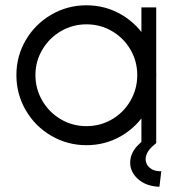

<svg xmlns="http://www.w3.org/2000/svg" viewBox="-20 -541 688 726"><path d="M42 -257Q42 -329 77.5 -389.5Q113 -450 174 -485.5Q235 -521 307 -521Q379 -521 439.5 -485.5Q500 -450 535.5 -389.5Q571 -329 571 -257Q571 -185 535.5 -124Q500 -63 439.5 -27.5Q379 8 307 8Q235 8 174 -27.5Q113 -63 77.5 -124Q42 -185 42 -257ZM499 -257Q499 -309.3 473.3 -353.4Q447.6 -397.6 403.4 -423.3Q359.3 -449 307 -449Q254.7 -449 210.5 -423.3Q166.3 -397.5 140.2 -353.4Q114 -309.2 114 -256.9Q114 -204.6 140.1 -160Q166.3 -115.4 210.5 -89.7Q254.6 -64 306.9 -64Q359.2 -64 403.4 -89.7Q447.5 -115.5 473.3 -160.1Q499 -204.7 499 -257ZM514.7 -513H570.7V0H514.7ZM570.7 0 557.5 11.5Q528.7 37.3 530.9 65.1Q532.4 82.3 546.8 94Q561.1 105.7 582.9 106.4H589.9L582.9 165.1L574.7 164.8Q528.1 160.8 500.2 134.6Q472.2 108.3 472.2 73.5Q472.2 55.9 480.3 37.9Q488.4 20 507.5 2.3L540.7 -29.6Z"/></svg>

Font: Lineal Thin
Style: Regular
Weight: 200
Designer: Created by Frank Adebiaye with contributions from Anton Moglia & Ariel Martín Pérez
Created by Frank ADEBIAYE with FontF
Foundry: Velvetyne Type Foundry
Version: Version 2.000;Glyphs 3.2 (3227)